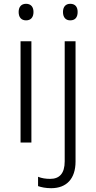

<svg xmlns="http://www.w3.org/2000/svg" viewBox="-20 -800 505 1009"><path d="M117 -780C92 -780 78 -764 78 -737C78 -709 92 -693 117 -693C142 -693 156 -709 156 -737C156 -764 142 -780 117 -780ZM311 -737C311 -709 325 -693 349 -693C375 -693 388 -709 388 -737C388 -764 375 -780 349 -780C325 -780 311 -764 311 -737ZM145 -583H88V-51H145ZM249 189C330 189 377 139 377 49V-583H320V48C320 112 292 140 244 140C221 140 200 137 180 129V178C197 184 220 189 249 189Z"/></svg>

Font: Noto Sans Tamil UI Light
Style: Regular
Weight: 300
Designer: Jelle Bosma - Monotype Design Team
Foundry: Monotype Imaging Inc.
Version: Version 2.004